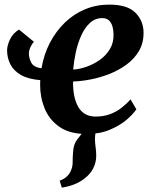

<svg xmlns="http://www.w3.org/2000/svg" viewBox="-20 -586 676 854"><path d="M255 248.5 245.5 218Q267.5 209 279.2 197.2Q291 185.5 297 169Q303.5 153 303.2 133.2Q303 113.5 305 91.5Q306.5 55.5 324 33.8Q341.5 12 355 -6L431.5 -48.5Q416 -29.5 409 -9.2Q402 11 402.5 34.5Q402.5 49 405.2 68.2Q408 87.5 408 106Q408 136.5 394.8 162.5Q381.5 188.5 356 208Q335.5 224 310.2 234Q285 244 255 248.5ZM131 -400Q123.5 -393.5 116 -377.5Q108.5 -361.5 108.5 -348Q108.5 -328 118.8 -307.8Q129 -287.5 164.5 -282Q175 -344 202 -395.8Q229 -447.5 268.8 -485.8Q308.5 -524 358.5 -544.8Q408.5 -565.5 466 -565.5Q545 -565.5 581 -530.8Q617 -496 618.5 -444Q619.5 -396.5 598.8 -360.5Q578 -324.5 543.2 -299Q508.5 -273.5 466.5 -257Q424.5 -240.5 382.2 -232.5Q340 -224.5 305 -223.5Q304.5 -188.5 310.2 -160Q316 -131.5 328 -110.5Q340 -89.5 359.5 -78.5Q379 -67.5 405.5 -67.5Q440.5 -67.5 469 -78Q497.5 -88.5 520.2 -106.2Q543 -124 560.5 -144L586.5 -100Q573 -79 543 -53.2Q513 -27.5 468.2 -8.8Q423.5 10 365 10Q289.5 10 244 -22Q198.5 -54 178.2 -104.5Q158 -155 158.5 -210Q158.5 -215 158.8 -219.8Q159 -224.5 159 -229.5Q105.5 -234 73.2 -252.5Q41 -271 26.2 -299.8Q11.5 -328.5 11.5 -362.5Q11.5 -382.5 24.2 -410.2Q37 -438 64.5 -454.5ZM435 -505.5Q403 -505.5 379.8 -483.8Q356.5 -462 341 -427.2Q325.5 -392.5 317 -352.8Q308.5 -313 305.5 -276.5Q333 -278 364.5 -289Q396 -300 423.8 -319.5Q451.5 -339 468.8 -367.8Q486 -396.5 485 -433.5Q484 -469.5 471.5 -487.5Q459 -505.5 435 -505.5Z"/></svg>

Font: Merriweather 24pt
Style: Bold Italic
Weight: 700
Italic angle: -7.8°
Designer: Eben Sorkin
Foundry: Eben Sorkin
Version: Version 2.101